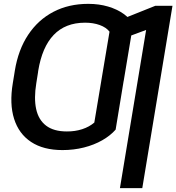

<svg xmlns="http://www.w3.org/2000/svg" viewBox="-20 -757 901 981"><path d="M619.6 -391.1 570.8 -94.7Q543.9 -64 502.4 -40.3Q460.9 -16.6 408.9 -3.4Q356.9 9.8 299.3 9.8Q201.7 9.8 138.9 -31.7Q76.2 -73.2 52 -149.9Q27.8 -226.6 45.4 -332L54.7 -388.7L174.8 -390.6L165.5 -332Q152.8 -254.9 164.8 -199.7Q176.8 -144.5 215.6 -115Q254.4 -85.4 321.3 -85.4Q363.3 -85 399.9 -96.9Q436.5 -108.9 461.9 -130.9L505.4 -391.1ZM660.2 -632.8 611.8 -342.3 497.1 -341.8 539.6 -595.2Q522.5 -617.2 489.3 -629.2Q456.1 -641.1 414.6 -641.1Q363.8 -641.1 323.7 -625.2Q283.7 -609.4 254.2 -578.4Q224.6 -547.4 204.8 -501.5Q185.1 -455.6 175.3 -395.5L166.5 -339.8H46.9L55.7 -395.5Q73.2 -502.9 124 -579.3Q174.8 -655.8 252.9 -696.5Q331.1 -737.3 430.7 -737.3Q485.8 -737.3 532 -723.6Q578.1 -710 611.3 -686.3Q644.5 -662.6 660.2 -632.8ZM861.3 -727.5 707 204.1H592.8L726.6 -604L589.8 -553.2L607.9 -661.1L773.9 -727.5Z"/></svg>

Font: Inter Tight Medium
Style: Italic
Weight: 500
Italic angle: -9.39999°
Designer: Rasmus Andersson
Foundry: rsms
Version: Version 3.004